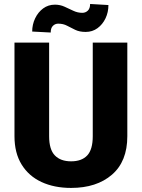

<svg xmlns="http://www.w3.org/2000/svg" viewBox="-20 -922 705 952"><path d="M439.9 -710.9H611.3V-246.6Q611.3 -121.6 535.2 -55.9Q459 9.8 332.5 9.8Q249 9.8 185.8 -19.5Q122.6 -48.8 87.2 -106.2Q51.8 -163.6 51.8 -246.6V-710.9H223.6V-246.6Q223.6 -180.7 252 -151.4Q280.3 -122.1 332.5 -122.1Q385.3 -122.1 412.6 -151.4Q439.9 -180.7 439.9 -246.6ZM426.8 -902.3 517.6 -897Q517.6 -861.3 503.2 -831.1Q488.8 -800.8 463.4 -782.2Q438 -763.7 404.8 -763.7Q374.5 -763.7 353.3 -773.9Q332 -784.2 312.7 -794.4Q293.5 -804.7 268.6 -804.7Q253.4 -804.7 242.4 -793.9Q231.4 -783.2 231.4 -760.7L139.6 -765.6Q139.6 -800.3 154.1 -830.8Q168.5 -861.3 193.8 -880.1Q219.2 -898.9 252.4 -898.9Q277.8 -898.9 299.8 -888.9Q321.8 -878.9 343.3 -868.7Q364.7 -858.4 388.2 -858.4Q403.8 -858.4 415.3 -869.1Q426.8 -879.9 426.8 -902.3Z"/></svg>

Font: Vazirmatn UI FD Black
Style: Regular
Weight: 900
Designer: Saber Rastikerdar
Foundry: Saber Rastikerdar
Version: Version 33.003